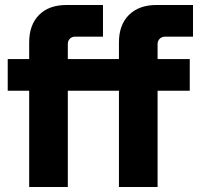

<svg xmlns="http://www.w3.org/2000/svg" viewBox="-20 -750 811 770"><path d="M97 0V-386H11V-513H97V-580Q97 -650 136.5 -690Q176 -730 247 -730H393V-603H281Q268 -603 260 -594.5Q252 -586 252 -574V-513H457V-580Q457 -650 497 -690Q537 -730 608 -730H754V-603H642Q629 -603 620.5 -594.5Q612 -586 612 -574V-513H741V-386H612V0H457V-386H252V0Z"/></svg>

Font: MuseoModerno
Style: Bold
Weight: 700
Designer: Pablo Cosgaya, Héctor Gatti, Marcela Romero, and the Authors of The MuseoModerno Project.
Foundry: Omnibus-Type Team
Version: Version 1.001